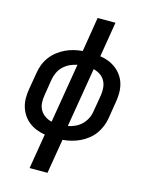

<svg xmlns="http://www.w3.org/2000/svg" viewBox="-137 -821 874 1122"><g transform="rotate(15 300.0 -260.0)"><path d="M154 215 189 3Q162 -1 137 -11Q112 -21 91.5 -37Q71 -53 56.5 -75Q42 -97 34.5 -122.5Q27 -148 27 -176Q27 -204 32 -232L49 -332Q53 -358 62.5 -383Q72 -408 88.5 -430.5Q105 -453 127.5 -470.5Q150 -488 174 -499.5Q198 -511 224 -517.5Q250 -524 277 -526L311 -735H419L384 -523Q412 -519 436.5 -509Q461 -499 481.5 -483Q502 -467 517 -445Q532 -423 539 -397.5Q546 -372 546 -344Q546 -316 541 -288L525 -188Q521 -162 511 -137Q501 -112 485 -89.5Q469 -67 446.5 -49.5Q424 -32 399.5 -20.5Q375 -9 349 -2.5Q323 4 297 6L262 215ZM208 -80 268 -440Q246 -436 224.5 -426Q203 -416 185.5 -399.5Q168 -383 158 -361.5Q148 -340 144 -318L128 -218Q124 -195 125.5 -171.5Q127 -148 138 -129Q149 -110 167.5 -97.5Q186 -85 208 -80ZM306 -80Q328 -84 349.5 -94Q371 -104 388 -120.5Q405 -137 415.5 -158.5Q426 -180 429 -202L446 -302Q450 -325 448 -348.5Q446 -372 435.5 -391Q425 -410 406.5 -422.5Q388 -435 366 -440Z"/></g></svg>

Font: Iosevka Semibold Extended
Style: Italic
Weight: 600
Width: 7
Italic angle: -9°
Monospace: yes
Designer: Belleve Invis
Foundry: Belleve Invis
Version: Version 32.5.0; ttfautohint (v1.8.4)